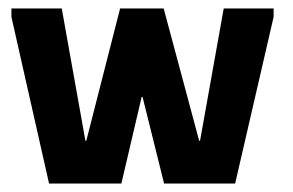

<svg xmlns="http://www.w3.org/2000/svg" viewBox="-20 -434 693 454"><path d="M96 0 7 -394V-414H126L182 -101H184L264 -414H367L451 -101H453L509 -414H627V-394L536 0H368L317 -205H315L267 0Z"/></svg>

Font: Darker Grotesque Light ExtraBold
Style: Regular
Weight: 800
Version: Version 1.000;gftools[0.9.28]